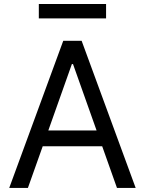

<svg xmlns="http://www.w3.org/2000/svg" viewBox="-20 -929 716 949"><path d="M650.6 0H558.2L485.1 -206H191.1L117.9 0H25.6L292.6 -727.3H383.5ZM457.4 -284.1 340.9 -612.2H335.2L218.8 -284.1ZM504.3 -838.1H171.9V-909.1H504.3Z"/></svg>

Font: Linik Sans
Style: Regular
Weight: 400
Designer: Rasmus Andersson (font), Marc Monis (original base), Kil Hyung-jin (Pretendard portions), Cristiano Sobral (main changes
Foundry: rsms
Version: Version 3.018;May 31, 2022;FontCreator 14.0.0.2814 64-bit; t